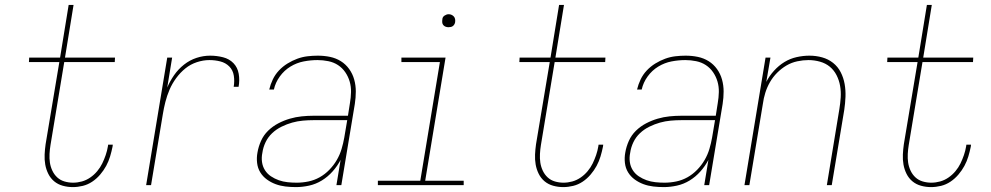

<svg xmlns="http://www.w3.org/2000/svg" viewBox="-20 -755 4040 783"><path d="M277 8Q256 8 236 2.5Q216 -3 201 -15.5Q186 -28 177 -46Q168 -64 164.5 -84Q161 -104 162 -125Q163 -146 166 -167L222 -502H98L99 -520H225L260 -735H280L245 -520H449L448 -502H242L186 -164Q183 -146 182 -127.5Q181 -109 183.5 -92Q186 -75 193.5 -59Q201 -43 213.5 -31.5Q226 -20 243 -15Q260 -10 278 -10Q296 -10 314 -15Q332 -20 348 -31Q364 -42 376.5 -57Q389 -72 397 -88.5Q405 -105 411 -122.5Q417 -140 420 -158L421 -165H440L439 -157Q435 -137 429 -117Q423 -97 413 -78.5Q403 -60 388.5 -43Q374 -26 356 -14Q338 -2 317.5 3Q297 8 277 8Z M576 0 662 -520H682L662 -398Q673 -424 690 -448.5Q707 -473 730.5 -491.5Q754 -510 781.5 -519Q809 -528 837 -528Q864 -528 889.5 -521.5Q915 -515 932 -497.5Q949 -480 953.5 -454Q958 -428 953 -401H933Q937 -424 933.5 -446.5Q930 -469 915 -484Q900 -499 878.5 -504.5Q857 -510 834 -510Q809 -510 783 -501.5Q757 -493 736 -476Q715 -459 698.5 -436.5Q682 -414 671.5 -389.5Q661 -365 654.5 -339.5Q648 -314 644 -289L596 0Z M1187 8Q1165 8 1144 5.5Q1123 3 1104 -4Q1085 -11 1068.5 -23Q1052 -35 1041.5 -52Q1031 -69 1028.5 -90.5Q1026 -112 1030 -133Q1034 -157 1044.5 -180.5Q1055 -204 1073.5 -222Q1092 -240 1115 -252Q1138 -264 1162 -271Q1186 -278 1210.5 -280.5Q1235 -283 1259 -283H1399L1407 -334Q1411 -357 1411.5 -379.5Q1412 -402 1406 -422.5Q1400 -443 1388 -460.5Q1376 -478 1358.5 -489.5Q1341 -501 1319 -505.5Q1297 -510 1275 -510Q1247 -510 1218.5 -504.5Q1190 -499 1164.5 -483.5Q1139 -468 1121 -443Q1103 -418 1097 -390H1078Q1083 -411 1092.5 -431Q1102 -451 1117.5 -467.5Q1133 -484 1152.5 -496Q1172 -508 1192.5 -515.5Q1213 -523 1234 -525.5Q1255 -528 1276 -528Q1302 -528 1326 -523Q1350 -518 1370 -505.5Q1390 -493 1404 -473.5Q1418 -454 1424.5 -430.5Q1431 -407 1431 -382Q1431 -357 1427 -331L1372 0H1352L1369 -103Q1356 -78 1336.5 -56Q1317 -34 1292.5 -19Q1268 -4 1240.5 2Q1213 8 1187 8ZM1190 -10Q1214 -10 1238 -15Q1262 -20 1283.5 -32Q1305 -44 1323 -62.5Q1341 -81 1353.5 -102.5Q1366 -124 1373 -147.5Q1380 -171 1384 -194L1396 -265H1259Q1237 -265 1215 -263Q1193 -261 1171.5 -255Q1150 -249 1128.5 -238.5Q1107 -228 1090 -212Q1073 -196 1063 -175Q1053 -154 1050 -132Q1046 -113 1048.5 -94.5Q1051 -76 1060.5 -61Q1070 -46 1085 -36Q1100 -26 1117 -20Q1134 -14 1152.5 -12Q1171 -10 1190 -10Z M1871 0H1521V-18H1694L1774 -502H1617V-520H1797L1714 -18H1871ZM1809 -644Q1803 -644 1797.5 -646Q1792 -648 1788 -652.5Q1784 -657 1783.5 -663.5Q1783 -670 1784 -676Q1784 -681 1786.5 -685Q1789 -689 1793 -691.5Q1797 -694 1801 -695.5Q1805 -697 1810 -697Q1816 -697 1821.5 -694.5Q1827 -692 1831 -687.5Q1835 -683 1836 -676.5Q1837 -670 1836 -664Q1835 -659 1832.5 -655Q1830 -651 1826.5 -648.5Q1823 -646 1818.5 -645Q1814 -644 1809 -644Z M2277 8Q2256 8 2236 2.5Q2216 -3 2201 -15.5Q2186 -28 2177 -46Q2168 -64 2164.5 -84Q2161 -104 2162 -125Q2163 -146 2166 -167L2222 -502H2098L2099 -520H2225L2260 -735H2280L2245 -520H2449L2448 -502H2242L2186 -164Q2183 -146 2182 -127.5Q2181 -109 2183.5 -92Q2186 -75 2193.5 -59Q2201 -43 2213.5 -31.5Q2226 -20 2243 -15Q2260 -10 2278 -10Q2296 -10 2314 -15Q2332 -20 2348 -31Q2364 -42 2376.5 -57Q2389 -72 2397 -88.5Q2405 -105 2411 -122.5Q2417 -140 2420 -158L2421 -165H2440L2439 -157Q2435 -137 2429 -117Q2423 -97 2413 -78.5Q2403 -60 2388.5 -43Q2374 -26 2356 -14Q2338 -2 2317.5 3Q2297 8 2277 8Z M2687 8Q2665 8 2644 5.5Q2623 3 2604 -4Q2585 -11 2568.5 -23Q2552 -35 2541.5 -52Q2531 -69 2528.5 -90.5Q2526 -112 2530 -133Q2534 -157 2544.5 -180.5Q2555 -204 2573.5 -222Q2592 -240 2615 -252Q2638 -264 2662 -271Q2686 -278 2710.5 -280.5Q2735 -283 2759 -283H2899L2907 -334Q2911 -357 2911.5 -379.5Q2912 -402 2906 -422.5Q2900 -443 2888 -460.5Q2876 -478 2858.5 -489.5Q2841 -501 2819 -505.5Q2797 -510 2775 -510Q2747 -510 2718.5 -504.5Q2690 -499 2664.5 -483.5Q2639 -468 2621 -443Q2603 -418 2597 -390H2578Q2583 -411 2592.5 -431Q2602 -451 2617.5 -467.5Q2633 -484 2652.5 -496Q2672 -508 2692.5 -515.5Q2713 -523 2734 -525.5Q2755 -528 2776 -528Q2802 -528 2826 -523Q2850 -518 2870 -505.5Q2890 -493 2904 -473.5Q2918 -454 2924.5 -430.5Q2931 -407 2931 -382Q2931 -357 2927 -331L2872 0H2852L2869 -103Q2856 -78 2836.5 -56Q2817 -34 2792.5 -19Q2768 -4 2740.5 2Q2713 8 2687 8ZM2690 -10Q2714 -10 2738 -15Q2762 -20 2783.5 -32Q2805 -44 2823 -62.5Q2841 -81 2853.5 -102.5Q2866 -124 2873 -147.5Q2880 -171 2884 -194L2896 -265H2759Q2737 -265 2715 -263Q2693 -261 2671.5 -255Q2650 -249 2628.5 -238.5Q2607 -228 2590 -212Q2573 -196 2563 -175Q2553 -154 2550 -132Q2546 -113 2548.5 -94.5Q2551 -76 2560.5 -61Q2570 -46 2585 -36Q2600 -26 2617 -20Q2634 -14 2652.5 -12Q2671 -10 2690 -10Z M3016 0 3102 -520H3122L3105 -421Q3117 -445 3136.5 -466.5Q3156 -488 3179 -502Q3202 -516 3228.5 -522Q3255 -528 3281 -528Q3308 -528 3333 -521Q3358 -514 3377.5 -498.5Q3397 -483 3408.5 -460.5Q3420 -438 3424.5 -412.5Q3429 -387 3428 -360.5Q3427 -334 3423 -307L3372 0H3352L3403 -310Q3407 -334 3408.5 -358Q3410 -382 3406 -405Q3402 -428 3391.5 -448.5Q3381 -469 3364 -483Q3347 -497 3324 -503.5Q3301 -510 3277 -510Q3255 -510 3231.5 -505Q3208 -500 3187.5 -488Q3167 -476 3149.5 -458.5Q3132 -441 3120 -420Q3108 -399 3101 -376.5Q3094 -354 3091 -331L3036 0Z M3777 8Q3756 8 3736 2.5Q3716 -3 3701 -15.5Q3686 -28 3677 -46Q3668 -64 3664.5 -84Q3661 -104 3662 -125Q3663 -146 3666 -167L3722 -502H3598L3599 -520H3725L3760 -735H3780L3745 -520H3949L3948 -502H3742L3686 -164Q3683 -146 3682 -127.5Q3681 -109 3683.5 -92Q3686 -75 3693.5 -59Q3701 -43 3713.5 -31.5Q3726 -20 3743 -15Q3760 -10 3778 -10Q3796 -10 3814 -15Q3832 -20 3848 -31Q3864 -42 3876.5 -57Q3889 -72 3897 -88.5Q3905 -105 3911 -122.5Q3917 -140 3920 -158L3921 -165H3940L3939 -157Q3935 -137 3929 -117Q3923 -97 3913 -78.5Q3903 -60 3888.5 -43Q3874 -26 3856 -14Q3838 -2 3817.5 3Q3797 8 3777 8Z"/></svg>

Font: Iosevka Term Curly Th Obl
Style: Regular
Weight: 100
Italic angle: -9°
Designer: Belleve Invis
Foundry: Belleve Invis
Version: Version 32.3.0